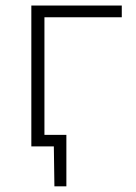

<svg xmlns="http://www.w3.org/2000/svg" viewBox="-20 -514 477 674"><path d="M90 0V-494.5H407.5V-453.5H136V-40.5H213V140H171L169 0Z"/></svg>

Font: Commissioner ExtraLight
Style: Regular
Weight: 200
Designer: Kostas Bartsokas
Foundry: Kostas Bartsokas
Version: Version 1.000; ttfautohint (v1.8.3)